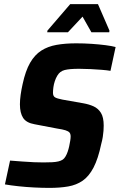

<svg xmlns="http://www.w3.org/2000/svg" viewBox="-20 -907 583 935"><path d="M221 8Q186 8 146.5 6Q107 4 70 0Q33 -4 4 -9L29 -125Q58 -123 88 -120.5Q118 -118 145.5 -117Q173 -116 192 -116Q217 -116 234.5 -117Q252 -118 264.5 -121Q277 -124 286 -130Q293 -135 299 -145Q305 -155 309.5 -168Q314 -181 317 -195Q320 -209 322 -221.5Q324 -234 324 -242Q324 -255 318.5 -261.5Q313 -268 299 -272.5Q285 -277 258 -281L148 -302Q108 -309 92.5 -333Q77 -357 77 -399Q77 -420 80.5 -445Q84 -470 90 -497Q104 -562 126.5 -601Q149 -640 181 -660.5Q213 -681 255.5 -688.5Q298 -696 351 -696Q389 -696 426 -693.5Q463 -691 494 -687Q525 -683 543 -678L518 -562Q501 -565 475.5 -567Q450 -569 421 -570.5Q392 -572 365 -572Q341 -572 324 -570.5Q307 -569 295 -566Q283 -563 274 -556Q266 -550 259 -538.5Q252 -527 247 -512Q242 -497 240 -482Q238 -467 238 -455Q238 -439 248 -433Q258 -427 284 -422L386 -404Q414 -399 436 -389Q458 -379 471.5 -357.5Q485 -336 485 -295Q485 -284 484 -270Q483 -256 480.5 -240Q478 -224 473 -206Q458 -134 435.5 -91Q413 -48 382.5 -27Q352 -6 312 1Q272 8 221 8ZM210 -750 211 -758 322 -887H457L513 -758L512 -750H425L382 -826L311 -750Z"/></svg>

Font: Saira SemiCondensed
Style: Bold Italic
Weight: 700
Width: 4
Italic angle: -12°
Designer: Hector Gatti with collaboration of the Omnibus-Type team
Foundry: Omnibus-Type
Version: Version 1.101